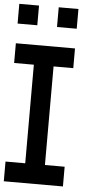

<svg xmlns="http://www.w3.org/2000/svg" viewBox="-64 -1039 573 1078"><g transform="rotate(5 222.0 -500.0)"><path d="M333.3 -777.8V-666.7H222.2V-111.1H333.3V0H0V-111.1H111.1V-666.7H0V-777.8ZM111.1 -888.9H0V-1000H111.1ZM333.3 -888.9H222.2V-1000H333.3Z"/></g></svg>

Font: Pixeloid Sans
Style: Regular
Weight: 400
Designer: GGBotNet
Foundry: GGBotNet
Version: 0.5